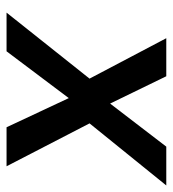

<svg xmlns="http://www.w3.org/2000/svg" viewBox="10 -550 540 601"><g transform="rotate(90 280.5 -250.0)"><path d="M219.2 -500 304.7 -324.2 439.5 -500H561L366.7 -259.8L501 0H378.9L287.6 -194.8L141.1 0H20L226.6 -259.8L100.1 -500Z"/></g></svg>

Font: Fivo Sans Med
Style: Regular
Weight: 450
Designer: Alexander Slobzheninov
Foundry: Alexander Slobzheninov
Version: 1.0